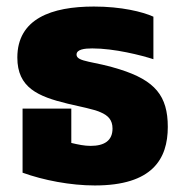

<svg xmlns="http://www.w3.org/2000/svg" viewBox="-20 -552 559 587"><path d="M270 15C446 15 493 -66 493 -164C493 -259 454 -306 346 -340C269 -365 214 -362 214 -385C214 -401 238 -404 262 -404C330 -404 412 -383 449 -371V-501C416 -516 351 -532 267 -532C138 -532 33 -495 33 -376C33 -284 96 -257 187 -235C271 -215 324 -211 324 -159C324 -122 299 -106 257 -106C238 -106 219 -110 198 -115V-220H49V-24C113 -1 195 15 270 15Z"/></svg>

Font: Noto Sans Thai UI SemCond Blk
Style: Regular
Weight: 900
Width: 4
Designer: Monotype Design Team
Foundry: Monotype Imaging Inc.
Version: Version 2.000